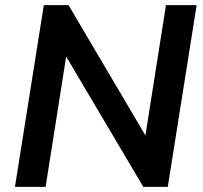

<svg xmlns="http://www.w3.org/2000/svg" viewBox="-20 -725 787 745"><path d="M38 0 150 -705H246L564 -166H539L624 -705H743L631 0H536L217 -539H242L157 0Z"/></svg>

Font: Nunito Sans 12pt ExtraLight
Style: Italic
Weight: 200
Italic angle: -9°
Designer: Vernon Adams
Foundry: Vernon Adams
Version: Version 3.101;gftools[0.9.27]